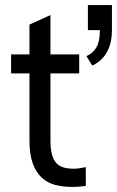

<svg xmlns="http://www.w3.org/2000/svg" viewBox="-20 -736 467 767"><path d="M322.8 6.8Q309.1 8.8 294.9 9.8Q280.8 10.7 268.1 10.7Q232.4 10.7 201.4 2.9Q170.4 -4.9 147.2 -25.9Q124 -46.9 110.8 -83.3Q97.7 -119.6 97.7 -176.3V-442.9H24.4V-518.6H97.7V-637.7L181.6 -675.8V-518.6H296.4V-442.9H181.6V-176.3Q181.6 -141.1 187.7 -118.7Q193.8 -96.2 205.8 -83.7Q217.8 -71.3 235.1 -66.7Q252.4 -62 274.4 -62Q287.1 -62 298.6 -64Q310.1 -65.9 322.8 -68.4ZM331.1 -615.7V-715.8H427.2V-615.7Q427.2 -566.4 409.2 -531.7Q389.2 -492.7 348.6 -474.1L325.2 -511.7Q352.5 -523.9 365.7 -547.6Q378.9 -571.3 378.9 -615.7Z"/></svg>

Font: Arian AMU
Style: Regular
Weight: 400
Designer: Ruben Hakobyan (Tarumian)
Foundry: Ruben Hakobyan (Tarumian)
Version: Version 4.003